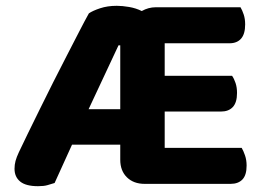

<svg xmlns="http://www.w3.org/2000/svg" viewBox="-20 -631 909 661"><path d="M478 2Q440 2 417 -20.5Q394 -43 394 -81V-133H228L168 -1Q155 3 143 6.5Q131 10 111 10Q69 10 49.5 -6Q30 -22 30 -50Q30 -64 33.5 -77Q37 -90 45 -107Q57 -133 76 -171.5Q95 -210 117 -255Q139 -300 163 -347.5Q187 -395 210 -439.5Q233 -484 252.5 -522Q272 -560 286 -585Q299 -594 324.5 -602.5Q350 -611 382 -611Q401 -611 424.5 -607Q448 -603 468 -593Q491 -606 516 -606H808Q814 -596 819 -581Q824 -566 824 -547Q824 -514 810 -498Q796 -482 770 -482H547V-370H779Q786 -360 791 -345Q796 -330 796 -311Q796 -278 781.5 -262.5Q767 -247 741 -247H547V-122H812Q818 -112 823.5 -96Q829 -80 829 -61Q829 -28 814.5 -13Q800 2 774 2ZM285 -255H394V-475H388Z"/></svg>

Font: Baloo Bhaina 2
Style: Bold
Weight: 700
Designer: Yesha Goshar, Manish Minz, Shuchita Grover and Ek Type
Foundry: Ek Type
Version: Version 1.640;hotconv 1.0.111;makeotfexe 2.5.65597; ttfautoh